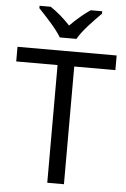

<svg xmlns="http://www.w3.org/2000/svg" viewBox="-62 -988 679 1032"><g transform="rotate(5 278.0 -472.0)"><path d="M232 -784H322C346 -829 409 -893 447 -931V-944H385C350 -921 312 -888 276 -852C243 -888 204 -921 169 -944H109V-931C145 -893 206 -829 232 -784ZM323 0V-635H545V-714H10V-635H233V0Z"/></g></svg>

Font: Noto Sans Bengali
Style: Regular
Weight: 400
Designer: Jelle Bosma - Monotype Design Team
Foundry: Monotype Imaging Inc.
Version: Version 2.003